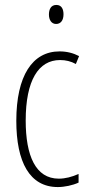

<svg xmlns="http://www.w3.org/2000/svg" viewBox="-20 -747 360 777"><path d="M208 -727C186 -727 178 -709 178 -688C178 -667 188 -650 207 -650C226 -650 237 -665 237 -689C237 -709 230 -727 208 -727ZM214 10C241 10 274 3 298 -8V-43C271 -31 244 -24 218 -24C124 -24 84 -117 84 -259C84 -422 136 -504 223 -504C246 -504 267 -499 287 -488L300 -520C277 -532 251 -539 221 -539C111 -539 46 -440 46 -258C46 -91 100 10 214 10Z"/></svg>

Font: Noto Sans Sinhala ExtraCondensed ExtraLight
Style: Regular
Weight: 200
Width: 2
Designer: Jelle Bosma - Monotype Design Team
Foundry: Monotype Imaging Inc.
Version: Version 2.006